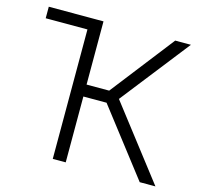

<svg xmlns="http://www.w3.org/2000/svg" viewBox="-105 -843 1003 957"><g transform="rotate(15 396.5 -364.0)"><path d="M280.8 -727.5V-668H31.7V-727.5ZM247.1 0V-727.5H314V-401.4H430.7L684.1 -727.5H765.1L488.3 -374L776.9 0H695.8L433.6 -339.8H314V0Z"/></g></svg>

Font: Inter 28pt Light
Style: Regular
Weight: 300
Designer: Rasmus Andersson
Foundry: rsms
Version: Version 4.001;git-66647c0bb